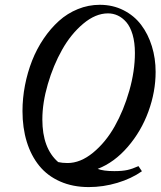

<svg xmlns="http://www.w3.org/2000/svg" viewBox="-20 -696 659 788"><path d="M344.2 71.8Q278.8 71.8 226.8 48.8Q174.8 25.9 141.1 -15.6Q107.4 -57.1 89.8 -114.3Q72.3 -171.4 72.3 -240.2Q72.3 -293 82.5 -345.9Q92.8 -398.9 111.8 -447.3Q130.9 -495.6 159.2 -537.4Q187.5 -579.1 221.9 -610.1Q256.3 -641.1 299.6 -658.7Q342.8 -676.3 389.6 -676.3Q442.9 -676.3 486.8 -654.1Q530.8 -631.8 559.3 -594Q587.9 -556.2 603.3 -506.3Q618.7 -456.5 618.7 -400.9Q618.7 -319.3 589.1 -238.3Q559.6 -157.2 504.4 -93.3Q449.2 -29.3 380.9 -2.9Q404.3 6.3 449.2 6.3Q481.9 6.3 502.7 1.7Q523.4 -2.9 548.3 -14.2L562.5 6.8Q519.5 37.1 461.7 54.4Q403.8 71.8 344.2 71.8ZM153.8 -205.6Q153.8 -87.4 218.8 -30.8Q235.8 -26.9 257.3 -26.9Q310.1 -26.9 361.8 -69.3Q413.6 -111.8 450.7 -177.5Q487.8 -243.2 510.7 -323.7Q533.7 -404.3 533.7 -478.5Q533.7 -521.5 524.2 -554Q514.6 -586.4 498.5 -605Q482.4 -623.5 463.4 -632.3Q444.3 -641.1 423.3 -641.1Q372.1 -641.1 321.5 -598.6Q271 -556.2 234.9 -491.9Q198.7 -427.7 176.3 -350.8Q153.8 -273.9 153.8 -205.6Z"/></svg>

Font: Elstob 18pt Medium
Style: Italic
Weight: 500
Italic angle: -20°
Designer: Peter S. Baker
Version: Version 1.015